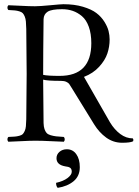

<svg xmlns="http://www.w3.org/2000/svg" viewBox="-20 -675 665 921"><path d="M300.8 41Q329.1 41 345.9 64.5Q362.8 87.9 362.8 127Q362.8 169.4 333.3 194.1Q303.7 218.8 256.8 226.1Q249 218.3 249 202.1Q283.7 194.3 304 179Q324.2 163.6 324.2 148.9Q324.2 135.3 316.4 129.9Q308.6 124.5 293 123Q251 115.7 251 84Q251 65.9 265.1 53.5Q279.3 41 300.8 41ZM187 -293Q187 -235.4 189 -85Q189.5 -67.4 193.4 -55.9Q197.3 -44.4 203.4 -37.4Q209.5 -30.3 222.9 -26.4Q236.3 -22.5 249.3 -21Q262.2 -19.5 286.1 -18.1Q290.5 -13.7 290.5 -6.6Q290.5 0.5 286.1 4.9Q266.1 4.4 223.6 2.2Q181.2 0 149.9 0Q122.1 0 81.3 2.2Q40.5 4.4 20 4.9Q15.6 0.5 15.6 -6.6Q15.6 -13.7 20 -18.1Q40.5 -19 50.8 -19.8Q61 -20.5 72.8 -23.7Q84.5 -26.9 89.1 -31.7Q93.8 -36.6 98.4 -46.4Q103 -56.2 104.2 -69.3Q105.5 -82.5 106 -103Q107.9 -269 107.9 -320.8Q107.9 -370.1 106 -536.1Q105.5 -557.6 104.2 -571.5Q103 -585.4 98.6 -595.9Q94.2 -606.4 89.1 -611.8Q84 -617.2 72.8 -620.6Q61.5 -624 50.8 -625Q40 -626 20 -627Q15.6 -631.3 15.6 -638.4Q15.6 -645.5 20 -649.9Q41.5 -649.4 81.3 -647.2Q121.1 -645 147.9 -645Q169.9 -645 221.4 -649.9Q272.9 -654.8 284.2 -654.8Q336.9 -654.8 377.9 -642.6Q418.9 -630.4 442.4 -612.5Q465.8 -594.7 480.7 -570.8Q495.6 -546.9 500.7 -526.4Q505.9 -505.9 505.9 -485.8Q505.9 -451.2 495.1 -418.7Q484.4 -386.2 455.6 -354.7Q426.8 -323.2 382.8 -306.2L507.8 -87.9Q528.8 -53.2 556.9 -32.2Q585 -11.2 617.2 -11.2Q620.1 -5.4 620.1 -3.9Q620.1 -2.4 618.2 2.9Q604.5 9.8 565.9 9.8Q523.9 9.8 489.3 -15.1Q455.1 -40 431.2 -79.1L324.2 -252.9Q314.9 -268.6 311.5 -272.9Q307.6 -277.8 297.9 -282.5Q288.1 -287.1 272 -287.1Q206.1 -287.1 187 -293ZM189 -583Q187 -417 187 -320.8V-315.9Q209 -311 266.1 -311Q418 -311 418 -467.8Q418 -513.2 406 -546.4Q394 -579.6 373.3 -597.2Q352.5 -614.7 329.1 -622.8Q305.7 -630.9 277.8 -630.9Q227.5 -630.9 208.7 -618.9Q189.9 -606.9 189 -583Z"/></svg>

Font: Linux Libertine Display G
Style: Regular
Weight: 400
Designer: Philipp H. Poll
Foundry: Philipp H. Poll
Version: Version 5.0.9